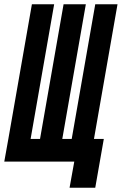

<svg xmlns="http://www.w3.org/2000/svg" viewBox="-34 -755 569 897"><path d="M291 122 313 0H-14L5 -106L115 -735H219L109 -106H153L263 -735H367L257 -106H301L411 -735H515L405 -106H451L411 122Z"/></svg>

Font: Iosevka SS08
Style: Bold Italic
Weight: 700
Italic angle: -10°
Monospace: yes
Designer: Belleve Invis
Foundry: Belleve Invis
Version: 2.1.0; ttfautohint (v1.8.2)